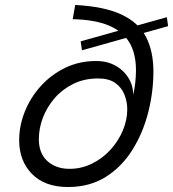

<svg xmlns="http://www.w3.org/2000/svg" viewBox="-20 -743 695 771"><path d="M253 8Q160 8 108.5 -44.5Q57 -97 57 -180Q57 -238 79.5 -294.5Q102 -351 143.5 -397Q185 -443 241.5 -470.5Q298 -498 366 -498Q400 -498 426.5 -487.5Q453 -477 472.5 -458.5Q492 -440 503 -417Q509 -404 512 -390Q515 -376 515 -362Q521 -389 523.5 -414Q526 -439 526 -461Q526 -528 499.5 -572.5Q473 -617 417 -640.5Q361 -664 272 -666L282 -723Q399 -717 468 -684.5Q537 -652 566.5 -594.5Q596 -537 596 -456Q596 -373 575 -291Q554 -209 511.5 -141Q469 -73 404.5 -32.5Q340 8 253 8ZM259 -65Q307 -65 349.5 -86Q392 -107 423.5 -141.5Q455 -176 473 -218.5Q491 -261 491 -304Q491 -335 479.5 -363.5Q468 -392 442.5 -410Q417 -428 374 -428Q319 -428 275 -406.5Q231 -385 200 -349.5Q169 -314 152.5 -271Q136 -228 136 -184Q136 -127 170.5 -96Q205 -65 259 -65ZM309 -541 304 -577 650 -674 655 -638Z"/></svg>

Font: Hanken Grotesk
Style: Italic
Weight: 400
Italic angle: -8°
Designer: Alfredo Marco Pradil
Foundry: Hanken Design Co.
Version: Version 3.013